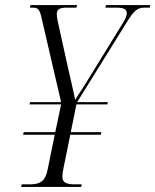

<svg xmlns="http://www.w3.org/2000/svg" viewBox="-20 -734 610 754"><path d="M63 0H299L301 -10H274C242 -10 225 -17 225 -39C225 -49 226 -58 229 -72L256 -205H376L378 -215H258L280 -324H401L404 -333H283L475 -642C508 -696 520 -704 550 -704H568L570 -714H396L394 -704H436C468 -704 478 -697 478 -682C478 -668 466 -648 448 -620L336 -438C313 -401 292 -367 275 -342C269 -374 254 -437 245 -477L211 -631C206 -652 203 -668 203 -679C203 -698 215 -704 242 -704H280L283 -714H100L97 -704H107C131 -704 136 -697 144 -660L220 -333H98L96 -324H220L197 -215H73L71 -205H195L167 -68C158 -21 136 -10 97 -10H65Z"/></svg>

Font: Noto Serif Display Condensed Light
Style: Italic
Weight: 300
Width: 3
Italic angle: -12°
Designer: Monotype Design Team
Foundry: Monotype Imaging Inc.
Version: Version 2.009